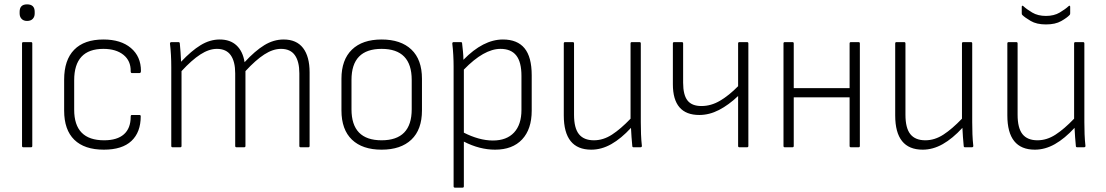

<svg xmlns="http://www.w3.org/2000/svg" viewBox="-20 -675 5070 880"><path d="M87 0Q81 0 81 -6V-476Q81 -482 87 -482H122Q128 -482 128 -476V-6Q128 0 122 0ZM104 -579Q88 -579 79 -588.5Q70 -598 70 -613V-621Q70 -655 104 -655Q139 -655 139 -621V-613Q139 -598 130 -588.5Q121 -579 104 -579Z M456 11Q367 11 320.5 -34.5Q274 -80 274 -168V-310Q274 -400 320 -447Q366 -494 454 -494Q534 -494 580 -455Q626 -416 626 -350Q626 -340 619 -340H585Q579 -340 579 -348Q580 -396 546 -423.5Q512 -451 454 -451Q320 -451 320 -307V-172Q320 -32 457 -32Q517 -32 548 -59.5Q579 -87 579 -140Q579 -148 584 -148H619Q625 -148 625 -142Q625 -69 582.5 -29Q540 11 456 11Z M771 0Q765 0 765 -6V-367Q765 -396 763.5 -423.5Q762 -451 759 -475Q759 -482 766 -482H798Q803 -482 804 -477Q806 -457 807.5 -436Q809 -415 810 -392Q857 -442 899.5 -468Q942 -494 987 -494Q1035 -494 1064 -467Q1093 -440 1101 -390Q1149 -442 1191.5 -468Q1234 -494 1280 -494Q1339 -494 1369 -455Q1399 -416 1399 -343V-6Q1399 0 1393 0H1358Q1352 0 1352 -6V-339Q1352 -393 1331.5 -422Q1311 -451 1268 -451Q1231 -451 1191.5 -425.5Q1152 -400 1105 -349V-6Q1105 0 1099 0H1064Q1058 0 1058 -6V-339Q1058 -393 1037.5 -422Q1017 -451 974 -451Q938 -451 898.5 -425.5Q859 -400 812 -349V-6Q812 0 806 0Z M1729 11Q1641 11 1593 -35Q1545 -81 1545 -169V-314Q1545 -401 1593 -447.5Q1641 -494 1729 -494Q1817 -494 1865.5 -448Q1914 -402 1914 -314V-169Q1914 -81 1865.5 -35Q1817 11 1729 11ZM1729 -32Q1867 -32 1867 -174V-309Q1867 -451 1729 -451Q1591 -451 1591 -309V-174Q1591 -32 1729 -32Z M2065 185Q2059 185 2059 179V-371Q2059 -395 2057.5 -423Q2056 -451 2053 -475Q2053 -482 2059 -482H2092Q2098 -482 2098 -476Q2100 -459 2102 -438.5Q2104 -418 2104 -401Q2195 -494 2285 -494Q2351 -494 2384 -454Q2417 -414 2417 -330V-168Q2417 -83 2373 -36Q2329 11 2249 11Q2178 11 2106 -26V179Q2106 185 2100 185ZM2274 -451Q2198 -451 2106 -356V-67Q2139 -50 2173 -40.5Q2207 -31 2239 -31Q2302 -31 2336 -67.5Q2370 -104 2370 -171V-327Q2370 -391 2346 -421Q2322 -451 2274 -451Z M2690 11Q2564 11 2564 -146V-476Q2564 -482 2570 -482H2605Q2611 -482 2611 -476V-149Q2611 -88 2633.5 -60Q2656 -32 2702 -32Q2745 -32 2785 -58Q2825 -84 2870 -131V-476Q2870 -482 2876 -482H2911Q2917 -482 2917 -476V-115Q2917 -87 2918 -60Q2919 -33 2922 -6Q2922 0 2915 0H2884Q2878 0 2878 -6Q2876 -26 2874.5 -47Q2873 -68 2872 -89Q2827 -40 2782 -14.5Q2737 11 2690 11Z M3369 0Q3363 0 3363 -6V-235Q3320 -194 3275.5 -171Q3231 -148 3185 -148Q3064 -148 3064 -289V-476Q3064 -482 3070 -482H3105Q3111 -482 3111 -476V-296Q3111 -240 3131 -214.5Q3151 -189 3195 -189Q3239 -189 3280.5 -213.5Q3322 -238 3363 -280V-476Q3363 -482 3369 -482H3404Q3410 -482 3410 -476V-6Q3410 0 3404 0Z M3577 0Q3571 0 3571 -6V-476Q3571 -482 3577 -482H3612Q3618 -482 3618 -476V-271H3874V-476Q3874 -482 3880 -482H3915Q3921 -482 3921 -476V-6Q3921 0 3915 0H3880Q3874 0 3874 -6V-229H3618V-6Q3618 0 3612 0Z M4209 11Q4083 11 4083 -146V-476Q4083 -482 4089 -482H4124Q4130 -482 4130 -476V-149Q4130 -88 4152.5 -60Q4175 -32 4221 -32Q4264 -32 4304 -58Q4344 -84 4389 -131V-476Q4389 -482 4395 -482H4430Q4436 -482 4436 -476V-115Q4436 -87 4437 -60Q4438 -33 4441 -6Q4441 0 4434 0H4403Q4397 0 4397 -6Q4395 -26 4393.5 -47Q4392 -68 4391 -89Q4346 -40 4301 -14.5Q4256 11 4209 11Z M4723 11Q4597 11 4597 -146V-476Q4597 -482 4603 -482H4638Q4644 -482 4644 -476V-149Q4644 -88 4666.5 -60Q4689 -32 4735 -32Q4778 -32 4818 -58Q4858 -84 4903 -131V-476Q4903 -482 4909 -482H4944Q4950 -482 4950 -476V-115Q4950 -87 4951 -60Q4952 -33 4955 -6Q4955 0 4948 0H4917Q4911 0 4911 -6Q4909 -26 4907.5 -47Q4906 -68 4905 -89Q4860 -40 4815 -14.5Q4770 11 4723 11ZM4774 -563Q4731 -563 4704 -579Q4677 -595 4666 -606Q4663 -608 4663 -614V-644Q4663 -647 4665 -648.5Q4667 -650 4670 -647Q4685 -633 4711 -617.5Q4737 -602 4774 -602Q4811 -602 4837 -617.5Q4863 -633 4878 -647Q4881 -650 4883 -648.5Q4885 -647 4885 -644V-614Q4885 -608 4882 -606Q4871 -594 4844 -578.5Q4817 -563 4774 -563Z"/></svg>

Font: Sofia Sans Semi Condensed Light
Style: Regular
Weight: 300
Designer: Botio Nikoltchev, Ani Petrova
Foundry: lettersoup
Version: Version 4.100; ttfautohint (v1.8.4.7-5d5b)